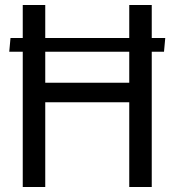

<svg xmlns="http://www.w3.org/2000/svg" viewBox="-20 -748 699 768"><path d="M17 -541 22 -596H71V-728H161V-596H497V-728H587V-596H641L636 -541H587V0H497V-339H161V0H71V-541ZM161 -417H497V-541H161Z"/></svg>

Font: Murecho
Style: Regular
Weight: 400
Designer: Neil Summerour
Foundry: Positype
Version: Version 1.010; ttfautohint (v1.8.3)